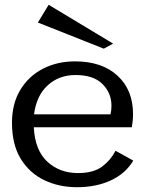

<svg xmlns="http://www.w3.org/2000/svg" viewBox="-20 -768 617 801"><path d="M536 -98Q504 -44 442.5 -15.5Q381 13 301 13Q226 13 164.5 -16.5Q103 -46 66.5 -105.5Q30 -165 30 -256Q30 -336 65 -393.5Q100 -451 159.5 -481.5Q219 -512 293 -512Q405 -512 470 -452.5Q535 -393 535 -292Q535 -265 530 -237H121Q126 -141 177.5 -93.5Q229 -46 305 -46Q370 -46 406 -73Q442 -100 462 -139ZM295 -455Q226 -455 179 -412Q132 -369 122 -291H441Q443 -300 444 -308.5Q445 -317 445 -327Q445 -380 407.5 -417.5Q370 -455 295 -455ZM413 -565 138 -674 183 -748 452 -586Z"/></svg>

Font: Panamera Medium
Style: Regular
Weight: 500
Designer: Bastien Sozeau
Foundry: NBR — Bastien Sozeau
Version: Version 3.002; ttfautohint (v1.8.4.7-5d5b);gftools[0.9.33]